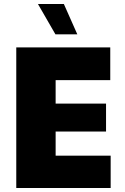

<svg xmlns="http://www.w3.org/2000/svg" viewBox="-20 -936 620 956"><path d="M61 -700H529V-537H257V-420H508V-281H257V-161H531V0H61ZM256 -765 169 -916H298L365 -765Z"/></svg>

Font: Chess Sans ExtraBold
Style: Regular
Weight: 800
Designer: Wolf Bōese
Foundry: Wolf Bōese
Version: Version 7.223